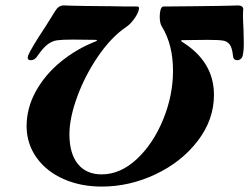

<svg xmlns="http://www.w3.org/2000/svg" viewBox="-20 -674 919 708"><path d="M877 -640Q876 -632 876 -616Q876 -599 878 -563L879 -514Q879 -485 875 -469Q873 -461 867.5 -456.5Q862 -452 855 -452Q840 -452 839 -469Q836 -498 827 -510Q818 -522 801.5 -524.5Q785 -527 745 -527L653 -526Q649 -526 648 -524.5Q647 -523 651 -520Q769 -447 769 -324Q769 -233 709.5 -155Q650 -77 554 -31.5Q458 14 355 14Q277 14 214 -14Q151 -42 115 -92.5Q79 -143 78 -207Q78 -276 112.5 -338Q147 -400 205 -447Q263 -494 332 -521Q337 -523 337.5 -525Q338 -527 334 -527L250 -528Q209 -528 191 -525.5Q173 -523 156.5 -511Q140 -499 119 -469Q109 -452 93 -452Q82 -452 82 -462L84 -470Q96 -498 147 -575Q177 -623 184 -634Q196 -654 215 -654Q221 -654 244 -653Q267 -652 294 -652L392 -651Q425 -650 486 -650Q495 -650 492 -639Q489 -624 474.5 -604Q460 -584 446 -575Q391 -538 342.5 -467.5Q294 -397 265 -318Q236 -239 236 -179Q236 -108 267 -69.5Q298 -31 355 -31Q424 -31 484.5 -87.5Q545 -144 581.5 -233Q618 -322 618 -413Q618 -509 577 -576Q569 -588 569 -613Q569 -623 571 -633Q574 -650 583 -650L691 -651L772 -652Q802 -652 826.5 -653Q851 -654 858 -654Q866 -654 871.5 -650.5Q877 -647 877 -640Z"/></svg>

Font: EB Garamond
Style: Bold Italic
Weight: 700
Italic angle: -17.2°
Designer: Georg Duffner and Octavio Pardo
Foundry: Georg Duffner
Version: Version 1.000